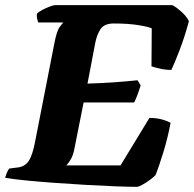

<svg xmlns="http://www.w3.org/2000/svg" viewBox="-31 -724 752 744"><path d="M499 0Q469 0 417 -2Q365 -4 303 -7.5Q241 -11 179.5 -15.5Q118 -20 67.5 -25Q17 -30 -11 -35Q-8 -46 -3.5 -56.5Q1 -67 5 -71L37 -75Q66 -78 81 -101.5Q96 -125 106 -180L180 -558Q189 -605 201 -620.5Q213 -636 214 -637H117Q115 -643 113 -651Q111 -659 112 -671Q119 -678 133 -685.5Q147 -693 161.5 -698.5Q176 -704 182 -704H637Q651 -697 671 -679.5Q691 -662 701 -642Q685 -582 665 -530Q645 -478 633 -453Q611 -453 589 -458Q567 -463 556 -467L557 -614Q546 -620 506 -626.5Q466 -633 410 -633Q373 -633 358.5 -611Q344 -589 338 -557L308 -400Q368 -402 410.5 -405Q453 -408 502 -413L514 -393Q507 -370 500.5 -353.5Q494 -337 489 -327H293L258 -151Q253 -123 243.5 -107Q234 -91 226 -83H436L548 -267Q577 -267 599 -260.5Q621 -254 630 -248Q619 -189 601.5 -132.5Q584 -76 572 -46Q565 -38 550 -27Q535 -16 520.5 -8Q506 0 499 0Z"/></svg>

Font: Texturina Black
Style: Italic
Weight: 900
Italic angle: -11°
Designer: Guillermo Torres Carreño
Foundry: Omnibus-Type
Version: Version 1.002; ttfautohint (v1.8.3)